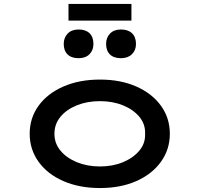

<svg xmlns="http://www.w3.org/2000/svg" viewBox="-20 -940 1008 970"><path d="M485 10Q381 10 300.5 -25Q220 -60 175 -122.5Q130 -185 130 -264Q130 -344 175 -406Q220 -468 300.5 -503Q381 -538 485 -538Q589 -538 668.5 -503Q748 -468 793 -406Q838 -344 838 -264Q838 -185 793 -122.5Q748 -60 668.5 -25Q589 10 485 10ZM485 -99Q549 -99 601 -120.5Q653 -142 684 -179Q715 -216 713 -264Q715 -313 684 -350Q653 -387 601 -408Q549 -429 485 -429Q421 -429 368.5 -408Q316 -387 285.5 -350Q255 -313 255 -264Q255 -216 285.5 -179Q316 -142 368.5 -120.5Q421 -99 485 -99ZM591 -646Q555 -646 535.5 -665Q516 -684 516 -718Q516 -750 536 -770.5Q556 -791 591 -791Q627 -791 647 -772Q667 -753 667 -718Q667 -686 646.5 -666Q626 -646 591 -646ZM377 -646Q341 -646 321.5 -665Q302 -684 302 -718Q302 -750 322 -770.5Q342 -791 377 -791Q413 -791 432.5 -772Q452 -753 452 -718Q452 -686 432 -666Q412 -646 377 -646ZM326 -836V-920H644V-836Z"/></svg>

Font: Lexend Zetta Medium
Style: Regular
Weight: 500
Designer: Bonnie Shaver-Troup, Thomas Jockin
Foundry: Lexend
Version: Version 1.007